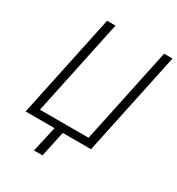

<svg xmlns="http://www.w3.org/2000/svg" viewBox="-207 -843 1060 1149"><g transform="rotate(30 323.0 -268.5)"><path d="M203 177 243 0H43L194 -714H252L112 -52H448L588 -714H646L495 0H300L262 177Z"/></g></svg>

Font: Noto Sans Display Light
Style: Italic
Weight: 300
Italic angle: -12°
Designer: Monotype Design Team
Foundry: Monotype Imaging Inc.
Version: Version 2.003